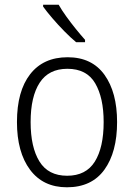

<svg xmlns="http://www.w3.org/2000/svg" viewBox="-20 -785 569 815"><path d="M477 -267Q477 -139 423 -64.5Q369 10 264 10Q163 10 107.5 -64.5Q52 -139 52 -267Q52 -398 108 -470Q164 -542 267 -542Q370 -542 423.5 -467.5Q477 -393 477 -267ZM110 -267Q110 -160 147.5 -99.5Q185 -39 265 -39Q345 -39 382.5 -99Q420 -159 420 -267Q420 -370 384 -431.5Q348 -493 266 -493Q187 -493 148.5 -434Q110 -375 110 -267ZM229 -765Q242 -742 261.5 -715Q281 -688 302 -662Q323 -636 341 -616V-606H303Q280 -625 253 -652.5Q226 -680 202 -708Q178 -736 163 -757V-765Z"/></svg>

Font: Noto Sans Khmer UI SemiCondensed Light
Style: Regular
Weight: 300
Width: 4
Designer: Danh Hong and the Monotype Design Team
Foundry: Monotype Imaging Inc.
Version: Version 2.002; ttfautohint (v1.8.4.7-5d5b)